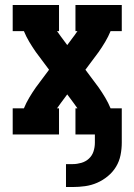

<svg xmlns="http://www.w3.org/2000/svg" viewBox="-20 -540 540 771"><path d="M245 211V119H272Q289 119 306.5 114Q324 109 337 97Q350 85 355.5 68Q361 51 361 33V0H283V-105H291Q287 -110 283.5 -115.5Q280 -121 276 -126L250 -161L224 -126Q220 -121 216.5 -115.5Q213 -110 209 -105H217V0H31V-105H76Q85 -127 97.5 -148Q110 -169 124 -189L177 -260L124 -331Q110 -351 97.5 -372Q85 -393 76 -415H31V-520H217V-415H209Q213 -410 216.5 -404.5Q220 -399 224 -394L250 -359L276 -394Q276 -394 277 -395Q277 -395 277 -395Q281 -400 284 -405Q287 -410 291 -415H283V-520H469V-415H424Q415 -393 402.5 -372Q390 -351 376 -331L323 -260L376 -189Q390 -169 402.5 -148Q415 -127 424 -105H469V33Q469 58 464 83Q459 108 446 129.5Q433 151 413 167.5Q393 184 370 194Q347 204 322 207.5Q297 211 272 211Z"/></svg>

Font: Iosevka Curly Slab Extrabold
Style: Regular
Weight: 800
Monospace: yes
Designer: Belleve Invis
Foundry: Belleve Invis
Version: Version 22.1.2; ttfautohint (v1.8.4)